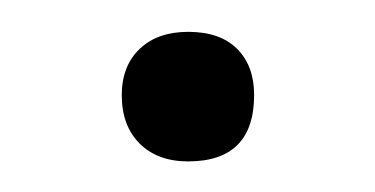

<svg xmlns="http://www.w3.org/2000/svg" viewBox="-20 -265 240 123"><path d="M100.5 -161.6Q81 -161.6 69.5 -173Q58 -184.4 58 -204.1Q58 -222.7 69.5 -233.7Q80.9 -244.6 100.6 -244.6Q121 -244.6 131.9 -233.7Q142.8 -222.8 142.8 -204.2Q142.8 -161.6 100.5 -161.6Z"/></svg>

Font: Cormorant Light
Style: Italic
Weight: 300
Italic angle: -10°
Designer: Christian Thalmann (Catharsis Fonts)
Foundry: Catharsis Fonts
Version: Version 4.000